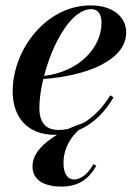

<svg xmlns="http://www.w3.org/2000/svg" viewBox="-20 -490 518 712"><path d="M126 -90C126 -121 131 -158 140.5 -197C307 -209 448 -268.5 448 -370C448 -426.5 399.5 -470 316 -470C153 -470 27 -309 27 -150C27 -57.5 80.5 10 182.5 10C185.5 10 188.5 10 191.5 10C142.5 39 100.5 79 100.5 126.5C100.5 184 153 202 209 202C288 202 322 152.5 337 124.5L326 119C313.5 142.5 288 175.5 254 175.5C231.5 175.5 215.5 155 215.5 115C215.5 57.5 245 16 272.5 -8C329.5 -32.5 372 -79 401 -129L389 -136.5C362 -92.5 328 -56.5 289 -34C272.5 -28.5 253 -21 232.5 -12C221 -9.5 209.5 -8 197.5 -8C156 -8 126 -28.5 126 -90ZM318.5 -456C346.5 -456 356.5 -432 356.5 -406C356.5 -309.5 268.5 -223 143.5 -208.5C174.5 -328 243.5 -456 318.5 -456Z"/></svg>

Font: Bodoni* 16pt Medium
Style: Italic
Weight: 500
Italic angle: -13°
Version: Version 2.3